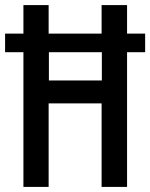

<svg xmlns="http://www.w3.org/2000/svg" viewBox="-22 -734 590 754"><path d="M70 0H169V-328H377V0H477V-529H548V-602H477V-714H377V-602H169V-714H70V-602H-2V-529H70ZM170 -418V-529H378V-418Z"/></svg>

Font: Noto Sans Arabic ExtCond Med
Style: Regular
Weight: 500
Width: 2
Designer: Monotype Design Team, Nadine Chahine, Nizar Qandah and Khaled Hosny
Foundry: Monotype Imaging Inc.
Version: Version 2.012